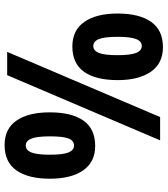

<svg xmlns="http://www.w3.org/2000/svg" viewBox="32 -826 713 816"><g transform="rotate(-90 388.0 -417.5)"><path d="M176 -369Q108 -369 72.5 -420Q37 -471 37 -561Q37 -654 72.5 -704Q108 -754 180 -754Q249 -754 284 -703.5Q319 -653 319 -562Q319 -469 284 -419Q249 -369 176 -369ZM200 -93 477 -743H576L299 -93ZM178 -459Q199 -459 208 -482.5Q217 -506 217 -561Q217 -616 207.5 -640Q198 -664 178 -664Q158 -664 148.5 -640Q139 -616 139 -562Q139 -506 148.5 -482.5Q158 -459 178 -459ZM596 -81Q527 -81 491.5 -132.5Q456 -184 456 -273Q456 -367 491.5 -416.5Q527 -466 599 -466Q668 -466 703.5 -415Q739 -364 739 -274Q739 -181 703.5 -131Q668 -81 596 -81ZM601 -171Q621 -171 630.5 -195Q640 -219 640 -273Q640 -329 630.5 -353Q621 -377 601 -377Q581 -377 571.5 -353Q562 -329 562 -274Q562 -220 571.5 -195.5Q581 -171 601 -171Z"/></g></svg>

Font: Noto Sans Telugu UI ExtraCondensed
Style: Bold
Weight: 700
Width: 2
Designer: Jelle Bosma - Monotype Design Team
Foundry: Monotype Imaging Inc.
Version: Version 2.006